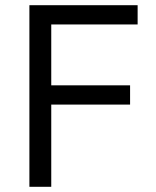

<svg xmlns="http://www.w3.org/2000/svg" viewBox="-20 -718 599 738"><path d="M93 0V-698H509V-624H177V-390H480V-316H177V0Z"/></svg>

Font: IBM Plex Sans Thai
Style: Regular
Weight: 400
Designer: Mike Abbink, Paul van der Laan, Pieter van Rosmalen, Ben Mitchell, Mark Frömberg
Foundry: Bold Monday
Version: Version 1.2